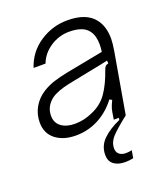

<svg xmlns="http://www.w3.org/2000/svg" viewBox="-142 -658 854 982"><g transform="rotate(-20 284.5 -167.5)"><path d="M518 -394Q518 -370 511 -328L454 0Q388 52 364 79Q340 106 340 139Q340 159 353 170.5Q366 182 390 182Q406 182 422 178L415 219Q394 224 371 224Q332 224 309 206.5Q286 189 286 155Q286 106 321 71.5Q356 37 415 11L417 0H389L395 -38Q395 -40 398.5 -54.5Q402 -69 416 -98L403 -105Q361 -50 306 -21Q248 10 181 10Q113 10 70.5 -23Q28 -56 28 -116Q28 -161 50 -199Q72 -237 111 -261Q140 -279 173.5 -289.5Q207 -300 247 -308L450 -347Q453 -368 453 -386Q453 -434 433 -461Q405 -501 328 -501Q272 -501 225 -470Q178 -439 159 -389H94Q120 -468 188.5 -513.5Q257 -559 339 -559Q443 -559 486 -502Q518 -461 518 -394ZM461 -280 460 -296Q427 -288 363 -276L238 -251Q172 -237 139 -214Q94 -180 94 -128Q94 -90 122 -69Q150 -48 196 -48Q246 -48 294 -70Q348 -93 379.5 -138.5Q411 -184 435 -254Q439 -266 444.5 -272Q450 -278 461 -280Z"/></g></svg>

Font: Open Sauce Sans Light Italic
Style: Regular
Weight: 300
Italic angle: -10°
Designer: Alfredo Marco Pradil
Foundry: Creative Sauce Fz LLC
Version: Version 1.477